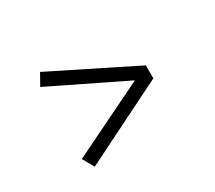

<svg xmlns="http://www.w3.org/2000/svg" viewBox="-106 -741 1076 960"><g transform="rotate(-30 432.0 -260.5)"><path d="M200 13 163 -52.5 589.5 -260.5 163 -468.5 200 -534 674.5 -298V-223Z"/></g></svg>

Font: Trispace SemiExpanded
Style: Regular
Weight: 400
Width: 6
Designer: Tyler Finck
Foundry: Etcetera Type Company
Version: Version 1.210; ttfautohint (v1.8.3)